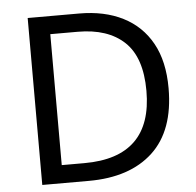

<svg xmlns="http://www.w3.org/2000/svg" viewBox="-51 -766 833 818"><g transform="rotate(-5 365.0 -357.0)"><path d="M669 -364Q669 -183 570.5 -91.5Q472 0 296 0H97V-714H317Q425 -714 504 -674Q583 -634 626 -556.5Q669 -479 669 -364ZM574 -361Q574 -504 503.5 -570.5Q433 -637 304 -637H187V-77H284Q574 -77 574 -361Z"/></g></svg>

Font: Noto IKEA Latin
Style: Regular
Weight: 400
Designer: Monotype Design Team
Foundry: Monotype Imaging Inc.
Version: Version 1.0